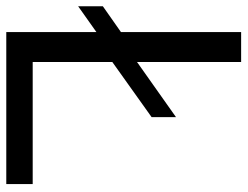

<svg xmlns="http://www.w3.org/2000/svg" viewBox="-106 -662 769 596"><g transform="rotate(90 278.0 -364.5)"><path d="M172.9 -405.8 344.2 -526.9V-451.2L172.9 -329.1V-82H551.8V0H80.1V-279.8L0 -223.1V-299.8L80.1 -356V-729H172.9Z"/></g></svg>

Font: SolaimanLipi
Style: Normal
Weight: 400
Designer: Solaiman Karim
Foundry: Al Mamun Sumon
Version: Version 2.000